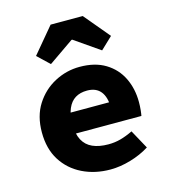

<svg xmlns="http://www.w3.org/2000/svg" viewBox="-112 -834 824 935"><g transform="rotate(-15 300.0 -366.5)"><path d="M330 12Q252 12 189 -19Q126 -50 89.5 -108Q53 -166 53 -249Q53 -331 90 -389Q127 -447 186.5 -478.5Q246 -510 313 -510Q390 -510 442.5 -478Q495 -446 521.5 -391.5Q548 -337 548 -270Q548 -249 546 -229.5Q544 -210 542 -201H172V-306H432L409 -277Q409 -332 386 -360.5Q363 -389 318 -389Q283 -389 258.5 -374Q234 -359 220.5 -327.5Q207 -296 207 -249Q207 -200 223.5 -169Q240 -138 272.5 -123.5Q305 -109 352 -109Q384 -109 413.5 -117Q443 -125 476 -141L528 -46Q485 -19 432 -3.5Q379 12 330 12ZM182 -559 122 -616 230 -745H392L500 -616L440 -559L313 -647H309Z"/></g></svg>

Font: Source Code Pro ExtraBold
Style: Regular
Weight: 800
Monospace: yes
Designer: Paul D. Hunt, Teo Tuominen
Foundry: Adobe Systems Incorporated
Version: Version 1.018;hotconv 1.0.116;makeotfexe 2.5.65601